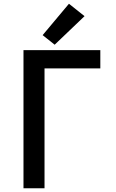

<svg xmlns="http://www.w3.org/2000/svg" viewBox="-20 -1002 616 1022"><path d="M105 0H217V-638H514V-735H105ZM271 -764 430 -916 347 -982 207 -815Z"/></svg>

Font: Iosevka Sparkle Semibold
Style: Regular
Weight: 600
Designer: Belleve Invis
Foundry: Belleve Invis
Version: Version 4.5.0; ttfautohint (v1.8.3)